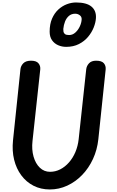

<svg xmlns="http://www.w3.org/2000/svg" viewBox="-20 -1482 922 1512"><path d="M372.5 10Q301.5 10 244.2 -19.2Q187 -48.5 147.8 -101.2Q108.5 -154 91.2 -224.2Q74 -294.5 82.5 -377L141 -936.5Q143.5 -963 163.5 -983.5Q183.5 -1004 224.5 -1004Q266.5 -1004 283.2 -983.2Q300 -962.5 297 -935L236 -372Q228.5 -304 244.2 -248.8Q260 -193.5 293.8 -161.2Q327.5 -129 374 -129Q416.5 -129 454.5 -148.5Q492.5 -168 523.2 -203Q554 -238 573.8 -284.8Q593.5 -331.5 599.5 -386L659 -936.5Q662 -963 681 -983.5Q700 -1004 737 -1004Q781 -1004 798 -983.8Q815 -963.5 812 -934L754.5 -386Q745.5 -302 712.2 -230Q679 -158 627 -104.2Q575 -50.5 509.8 -20.2Q444.5 10 372.5 10ZM501 -1113Q467.5 -1113 437.8 -1126Q408 -1139 389.5 -1165.5Q371 -1192 371 -1232.5Q371 -1292 389.8 -1335.2Q408.5 -1378.5 439.2 -1406.8Q470 -1435 506.5 -1448.8Q543 -1462.5 578.5 -1462.5Q661.5 -1462.5 700.2 -1430.2Q739 -1398 735.5 -1339.5Q733.5 -1305 718 -1265.8Q702.5 -1226.5 673.5 -1191.8Q644.5 -1157 601.2 -1135Q558 -1113 501 -1113ZM524 -1206Q551.5 -1206 573.5 -1225.8Q595.5 -1245.5 608.8 -1274.5Q622 -1303.5 623 -1330Q624 -1350 608.2 -1362Q592.5 -1374 572 -1374Q543 -1374 523 -1357Q503 -1340 492.2 -1312.5Q481.5 -1285 478.5 -1254Q478 -1244.5 479.8 -1233.2Q481.5 -1222 491.2 -1214Q501 -1206 524 -1206Z"/></svg>

Font: Edu SA Hand
Style: Regular
Weight: 400
Designer: Tina and Corey Anderson, Eben Sorkin, Mirko Velimirovic
Foundry: Google for Education
Version: Version 2.000